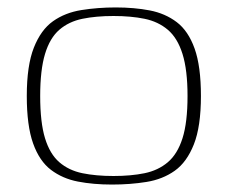

<svg xmlns="http://www.w3.org/2000/svg" viewBox="-20 -489 612 516"><path d="M281 7Q231 7 189.5 -1Q148 -9 117 -32.5Q86 -56 69 -103.5Q52 -151 52 -231Q52 -313 71 -361Q90 -409 122.5 -432Q155 -455 199 -462Q243 -469 291 -469Q341 -469 382.5 -461Q424 -453 455 -429.5Q486 -406 503 -358.5Q520 -311 520 -231Q520 -149 501 -101Q482 -53 449.5 -30Q417 -7 373.5 0Q330 7 281 7ZM285 -16Q332 -16 368.5 -23.5Q405 -31 431 -53Q457 -75 470.5 -117.5Q484 -160 484 -231Q484 -301 470.5 -344Q457 -387 431 -409Q405 -431 368.5 -438.5Q332 -446 285 -446Q238 -446 201.5 -438.5Q165 -431 139.5 -409Q114 -387 101 -344Q88 -301 88 -231Q88 -160 101 -117.5Q114 -75 139.5 -53Q165 -31 201.5 -23.5Q238 -16 285 -16Z"/></svg>

Font: Genos ExtraLight
Style: Regular
Weight: 250
Designer: Robert E. Leuschke
Foundry: Robert E. Leuschke
Version: Version 1.010